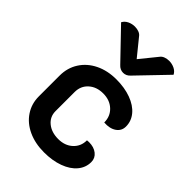

<svg xmlns="http://www.w3.org/2000/svg" viewBox="-226 -861 967 967"><g transform="rotate(45 258.0 -377.0)"><path d="M55 -172V-320Q55 -375 82.5 -418Q110 -461 159 -485Q208 -509 271 -509Q330 -509 376 -492Q422 -475 447.5 -444.5Q473 -414 473 -375Q473 -344 447.5 -326.5Q422 -309 381 -312Q381 -356 351 -384Q321 -412 274 -412Q227 -412 197 -385Q167 -358 167 -315V-179Q167 -139 197.5 -114Q228 -89 276 -89Q323 -89 353 -116.5Q383 -144 383 -187L397 -188Q432 -188 454 -170.5Q476 -153 476 -125Q476 -86 450.5 -55.5Q425 -25 378.5 -8Q332 9 273 9Q209 9 159.5 -14Q110 -37 82.5 -78.5Q55 -120 55 -172ZM344 -743Q351 -753 364.5 -758Q378 -763 393 -763Q413 -763 431 -754.5Q449 -746 458 -729L309 -574Q293 -556 271 -556Q249 -556 233 -574L84 -729Q93 -746 111 -754.5Q129 -763 149 -763Q164 -763 177.5 -758Q191 -753 198 -743L271 -653Z"/></g></svg>

Font: K2D SemiBold
Style: Regular
Weight: 600
Designer: Katatrad Aksorn Co.,Ltd.
Foundry: Cadson Demak Co.,Ltd.
Version: Version 1.000; ttfautohint (v1.6)